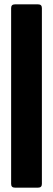

<svg xmlns="http://www.w3.org/2000/svg" viewBox="-20 -780 243 880"><path d="M31 63V-743Q31 -760 48 -760H155Q172 -760 172 -743V63Q172 80 155 80H48Q31 80 31 63Z"/></svg>

Font: Barlow
Style: Bold
Weight: 700
Designer: Jeremy Tribby
Foundry: Jeremy Tribby
Version: Version 1.101 August 23, 2024